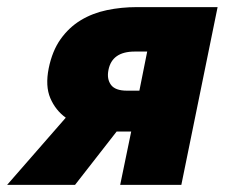

<svg xmlns="http://www.w3.org/2000/svg" viewBox="-58 -520 640 540"><path d="M280 0 311 -150H270L153 0H-38L127 -189Q98 -210 83.5 -244Q69 -278 79 -328Q89 -377 112.5 -410Q136 -443 169 -463Q202 -483 242.5 -491.5Q283 -500 327 -500H554L452 0ZM299 -265H334L356 -375H321Q257 -375 247 -323Q242 -298 254 -281.5Q266 -265 299 -265Z"/></svg>

Font: mr_Source Sans Pro
Style: Italic
Weight: 900
Italic angle: -11°
Designer: Paul D. Hunt
Foundry: Adobe Systems Incorporated
Version: Version 1.076;July 10, 2024;FontCreator 11.5.0.2430 64-bit